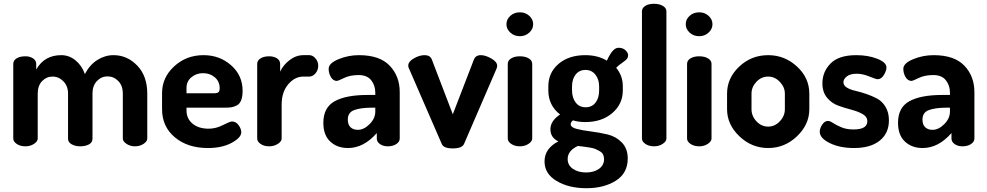

<svg xmlns="http://www.w3.org/2000/svg" viewBox="-20 -772 5207 1013"><path d="M50 -41V-435Q50 -453 67.5 -464Q85 -475 114 -475Q138 -475 154.5 -464Q171 -453 171 -435V-405Q214 -481 303 -481Q345 -481 378.5 -453.5Q412 -426 428 -381Q453 -430 493.5 -455.5Q534 -481 579 -481Q651 -481 704 -426Q757 -371 757 -278V-41Q757 -26 737.5 -13Q718 0 692 0Q667 0 647.5 -13Q628 -26 628 -41V-278Q628 -320 604 -344.5Q580 -369 547 -369Q515 -369 491.5 -344.5Q468 -320 468 -279V-40Q468 -20 449 -10Q430 0 403 0Q378 0 358.5 -10.5Q339 -21 339 -40V-278Q339 -318 314.5 -343Q290 -368 257 -368Q225 -368 202 -344Q179 -320 179 -278V-41Q179 -26 159.5 -13Q140 0 114 0Q87 0 68.5 -12.5Q50 -25 50 -41Z M835 -196V-281Q835 -363 899 -422Q963 -481 1054 -481Q1139 -481 1199.5 -427.5Q1260 -374 1260 -293Q1260 -263 1252.5 -243.5Q1245 -224 1229.5 -216Q1214 -208 1201 -206Q1188 -204 1167 -204H964V-189Q964 -146 996 -119.5Q1028 -93 1081 -93Q1119 -93 1156 -112Q1193 -131 1204 -131Q1225 -131 1239 -111.5Q1253 -92 1253 -74Q1253 -46 1202.5 -18.5Q1152 9 1077 9Q970 9 902.5 -47.5Q835 -104 835 -196ZM964 -280H1110Q1126 -280 1132.5 -285.5Q1139 -291 1139 -307Q1139 -342 1113.5 -364Q1088 -386 1051 -386Q1016 -386 990 -364.5Q964 -343 964 -308Z M1337 -41V-435Q1337 -453 1354.5 -464Q1372 -475 1400 -475Q1425 -475 1441.5 -464Q1458 -453 1458 -435V-394Q1474 -429 1508 -455Q1542 -481 1581 -481H1612Q1630 -481 1644.5 -464Q1659 -447 1659 -425Q1659 -402 1644.5 -385Q1630 -368 1612 -368H1581Q1535 -368 1500.5 -327Q1466 -286 1466 -220V-41Q1466 -26 1446 -13Q1426 0 1400 0Q1373 0 1355 -12.5Q1337 -25 1337 -41Z M1686 -124Q1686 -205 1746 -238Q1806 -271 1919 -271H1960V-284Q1960 -321 1938.5 -348.5Q1917 -376 1872 -376Q1827 -376 1795 -360.5Q1763 -345 1758 -345Q1738 -345 1726 -365Q1714 -385 1714 -409Q1714 -438 1765.5 -459.5Q1817 -481 1874 -481Q1983 -481 2036 -425.5Q2089 -370 2089 -286V-41Q2089 -24 2071 -12Q2053 0 2026 0Q2001 0 1984.5 -12Q1968 -24 1968 -41V-70Q1899 9 1816 9Q1759 9 1722.5 -25Q1686 -59 1686 -124ZM1815 -141Q1815 -114 1829.5 -100.5Q1844 -87 1868 -87Q1900 -87 1930 -117Q1960 -147 1960 -183V-204H1945Q1884 -204 1849.5 -191.5Q1815 -179 1815 -141Z M2134 -426Q2134 -447 2163.5 -464Q2193 -481 2220 -481Q2249 -481 2258 -459L2369 -169L2480 -457Q2489 -481 2517 -481Q2541 -481 2572 -463.5Q2603 -446 2603 -425Q2603 -416 2599 -408L2428 -12Q2417 11 2369 11Q2321 11 2311 -12L2139 -408Q2134 -415 2134 -426Z M2652 -644Q2652 -670 2672.5 -688.5Q2693 -707 2723 -707Q2752 -707 2772.5 -688.5Q2793 -670 2793 -644Q2793 -619 2772.5 -600Q2752 -581 2723 -581Q2693 -581 2672.5 -600Q2652 -619 2652 -644ZM2659 -41V-435Q2659 -453 2677 -464Q2695 -475 2723 -475Q2751 -475 2769.5 -464Q2788 -453 2788 -435V-41Q2788 -26 2768.5 -13Q2749 0 2723 0Q2696 0 2677.5 -12.5Q2659 -25 2659 -41Z M2853 80Q2853 11 2926 -26Q2884 -46 2884 -90Q2884 -134 2935 -168Q2873 -216 2873 -295V-316Q2873 -389 2927 -435Q2981 -481 3068 -481Q3134 -481 3182 -452Q3212 -520 3243 -520Q3266 -520 3280 -507Q3294 -494 3294 -480Q3294 -464 3278 -452Q3241 -426 3231 -414Q3266 -373 3266 -316V-295Q3266 -223 3210.5 -175.5Q3155 -128 3068 -128Q3032 -128 3003 -137Q2991 -127 2991 -117Q2991 -100 3022 -92Q3053 -84 3097.5 -78.5Q3142 -73 3186 -62.5Q3230 -52 3261 -20Q3292 12 3292 64Q3292 142 3229 181.5Q3166 221 3074 221Q2981 221 2917 183Q2853 145 2853 80ZM2975 67Q2975 100 3003 119Q3031 138 3072 138Q3113 138 3140 119Q3167 100 3167 68Q3167 54 3162 43.5Q3157 33 3144.5 26Q3132 19 3122.5 14.5Q3113 10 3092 6.5Q3071 3 3061.5 2Q3052 1 3029 -2Q2975 23 2975 67ZM2998 -296Q2998 -257 3017 -231.5Q3036 -206 3070 -206Q3103 -206 3122 -230.5Q3141 -255 3141 -295V-316Q3141 -353 3121.5 -378Q3102 -403 3069 -403Q3036 -403 3017 -378.5Q2998 -354 2998 -316Z M3367 -41V-712Q3367 -730 3384.5 -741Q3402 -752 3431 -752Q3458 -752 3477 -741Q3496 -730 3496 -712V-41Q3496 -26 3476.5 -13Q3457 0 3431 0Q3404 0 3385.5 -12.5Q3367 -25 3367 -41Z M3598 -644Q3598 -670 3618.5 -688.5Q3639 -707 3669 -707Q3698 -707 3718.5 -688.5Q3739 -670 3739 -644Q3739 -619 3718.5 -600Q3698 -581 3669 -581Q3639 -581 3618.5 -600Q3598 -619 3598 -644ZM3605 -41V-435Q3605 -453 3623 -464Q3641 -475 3669 -475Q3697 -475 3715.5 -464Q3734 -453 3734 -435V-41Q3734 -26 3714.5 -13Q3695 0 3669 0Q3642 0 3623.5 -12.5Q3605 -25 3605 -41Z M3816 -196V-278Q3816 -360 3880 -420.5Q3944 -481 4033 -481Q4120 -481 4185 -421Q4250 -361 4250 -278V-196Q4250 -115 4185 -53Q4120 9 4033 9Q3946 9 3881 -53Q3816 -115 3816 -196ZM3945 -196Q3945 -160 3971 -132Q3997 -104 4033 -104Q4068 -104 4094.5 -132Q4121 -160 4121 -196V-278Q4121 -312 4094.5 -340Q4068 -368 4033 -368Q3997 -368 3971 -340.5Q3945 -313 3945 -278Z M4305 -77Q4305 -95 4318 -114.5Q4331 -134 4348 -134Q4359 -134 4375.5 -123Q4392 -112 4419 -100.5Q4446 -89 4483 -89Q4556 -89 4556 -132Q4556 -156 4531.5 -170Q4507 -184 4472.5 -193Q4438 -202 4403 -214.5Q4368 -227 4343.5 -256.5Q4319 -286 4319 -332Q4319 -393 4362 -437Q4405 -481 4498 -481Q4560 -481 4608.5 -462Q4657 -443 4657 -416Q4657 -399 4643.5 -376.5Q4630 -354 4610 -354Q4602 -354 4566.5 -368.5Q4531 -383 4500 -383Q4466 -383 4448 -369Q4430 -355 4430 -338Q4430 -321 4448 -310Q4466 -299 4492.5 -293Q4519 -287 4550 -276.5Q4581 -266 4607.5 -252Q4634 -238 4652 -208.5Q4670 -179 4670 -137Q4670 -69 4621.5 -30Q4573 9 4486 9Q4411 9 4358 -17Q4305 -43 4305 -77Z M4718 -124Q4718 -205 4778 -238Q4838 -271 4951 -271H4992V-284Q4992 -321 4970.5 -348.5Q4949 -376 4904 -376Q4859 -376 4827 -360.5Q4795 -345 4790 -345Q4770 -345 4758 -365Q4746 -385 4746 -409Q4746 -438 4797.5 -459.5Q4849 -481 4906 -481Q5015 -481 5068 -425.5Q5121 -370 5121 -286V-41Q5121 -24 5103 -12Q5085 0 5058 0Q5033 0 5016.5 -12Q5000 -24 5000 -41V-70Q4931 9 4848 9Q4791 9 4754.5 -25Q4718 -59 4718 -124ZM4847 -141Q4847 -114 4861.5 -100.5Q4876 -87 4900 -87Q4932 -87 4962 -117Q4992 -147 4992 -183V-204H4977Q4916 -204 4881.5 -191.5Q4847 -179 4847 -141Z"/></svg>

Font: Terminal Dosis
Style: Bold
Weight: 700
Designer: EdgarTolentino, PabloImpallari, IginoMarini
Foundry: EdgarTolentino, PabloImpallari, IginoMarini
Version: Version 1.006